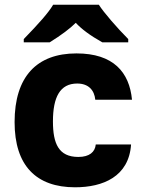

<svg xmlns="http://www.w3.org/2000/svg" viewBox="-20 -786 607 816"><path d="M81 -606H191C241 -637 278 -665 302 -689C326 -663 363 -635 415 -606H525V-620C479 -666 420 -734 400 -766H206C186 -732 146 -687 81 -620ZM299 10C417 10 528 -35 537 -172H387C384 -140 360 -119 313 -119C229 -119 205 -176 205 -270C205 -373 235 -431 308 -431C356 -431 381 -403 385 -362H541C530 -479 462 -559 305 -559C136 -559 42 -460 42 -267C42 -82 134 10 299 10Z"/></svg>

Font: Kathrein 85 Heavy
Style: Regular
Weight: 900
Designer: Lazydogs Typefoundry, based on Open Sans by Ascender Corporation
Foundry: Lazydogs Typefoundry
Version: Version 1.003;PS 001.003;hotconv 1.0.88;makeotf.lib2.5.64775